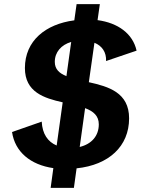

<svg xmlns="http://www.w3.org/2000/svg" viewBox="-20 -800 701 925"><path d="M224 105H336L349 11C504 -5 602 -95 602 -230C602 -354 503 -383 408 -404L435 -594C472 -579 493 -548 491 -506L638 -556C620 -638 548 -690 450 -703L461 -780H349L338 -702C200 -684 100 -604 100 -472C100 -356 193 -327 282 -307L253 -99C210 -117 184 -155 181 -214L38 -164C52 -68 127 -6 237 10ZM244 -502C244 -549 275 -584 323 -598L300 -433C266 -447 244 -466 244 -502ZM364 -92 390 -279C430 -264 456 -242 456 -201C456 -146 422 -106 364 -92Z"/></svg>

Font: Ronzino Bold
Style: Italic
Weight: 700
Italic angle: -8°
Designer: Nunzio Mazzaferro
Foundry: Collletttivo
Version: Version 1.000;Glyphs 3.3 (3337)